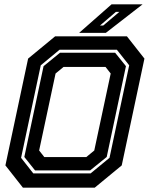

<svg xmlns="http://www.w3.org/2000/svg" viewBox="-20 -868 693 888"><path d="M86 0 5 -103 110 -597 235 -700H567L648 -597L543 -103L418 0ZM185 -141.5H379L416 -172L492 -528L468 -558.5H274L237 -528L161 -172ZM134 -66H399L486.5 -138L577.5 -566L520.5 -638H255.5L168.5 -566L77.5 -138ZM142 -80 92.5 -142 181.5 -562 257.5 -624H512.5L562.5 -562L473.5 -142L397 -80ZM346 -716 496 -848H639.5L469.5 -716ZM442.5 -750H457.5L532 -813H516Z"/></svg>

Font: Tourney
Style: Bold Italic
Weight: 700
Italic angle: -12°
Version: Version 1.015